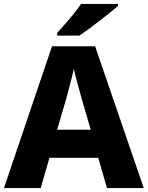

<svg xmlns="http://www.w3.org/2000/svg" viewBox="-20 -1044 747 971"><path d="M521 -93 477 -246H230L186 -93H0L243 -810H461L707 -93ZM397 -531Q392 -549 383.5 -579.5Q375 -610 366.5 -642Q358 -674 353 -696Q349 -674 340.5 -641.5Q332 -609 324 -578.5Q316 -548 311 -531L269 -388H439ZM577 -1014Q561 -1000 536 -980Q511 -960 482.5 -938Q454 -916 427.5 -896.5Q401 -877 381 -864H269V-877Q285 -896 308 -921.5Q331 -947 353 -974.5Q375 -1002 390 -1024H577Z"/></svg>

Font: Noto Sans Telugu UI ExtraBold
Style: Regular
Weight: 800
Designer: Jelle Bosma - Monotype Design Team
Foundry: Monotype Imaging Inc.
Version: Version 2.005; ttfautohint (v1.8.4.7-5d5b)